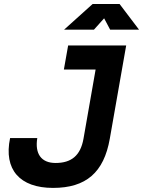

<svg xmlns="http://www.w3.org/2000/svg" viewBox="-20 -918 707 948"><path d="M241.7 9.8C404.8 9.8 492.7 -66.4 522 -232.4L603 -693.4H316.4L295.4 -574.7H452.1L392.1 -232.4C377.4 -150.4 333 -113.3 254.4 -113.3C183.6 -113.3 151.4 -158.7 164.1 -236.3H29.8C-2.9 -80.6 78.1 9.8 241.7 9.8ZM296.4 -771.5H443.8L494.1 -827.6L523.9 -771.5H666.5L570.3 -898.4H437.5Z"/></svg>

Font: Cascadia Code
Style: Bold Italic
Weight: 700
Italic angle: -10°
Monospace: yes
Designer: Aaron Bell
Foundry: Saja Typeworks
Version: Version 2404.023